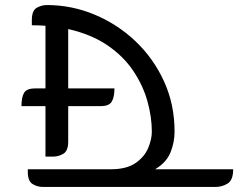

<svg xmlns="http://www.w3.org/2000/svg" viewBox="-20 -740 943 760"><path d="M671 -219Q671 -177 655 -137Q639 -97 594 -70H903Q903 -27 881 -13.5Q859 0 833 0H150Q128 0 109 -11.5Q90 -23 90 -60V-70H419Q480 -70 515.5 -94Q551 -118 566 -153Q581 -188 581 -219Q581 -277 563.5 -339.5Q546 -402 507.5 -459.5Q469 -517 405.5 -560.5Q342 -604 250 -625V-390H433Q433 -356 422.5 -338Q412 -320 379 -320H250V-180Q250 -143 231 -131.5Q212 -120 189 -120H160V-320H65Q65 -354 75 -372Q85 -390 119 -390H160V-638Q147 -639 133.5 -639.5Q120 -640 106 -640V-660Q106 -698 125 -709Q144 -720 166 -720Q263 -720 353.5 -682.5Q444 -645 515.5 -577.5Q587 -510 629 -418.5Q671 -327 671 -219Z"/></svg>

Font: Warnes
Style: Regular
Weight: 400
Designer: Eduardo Rodriguez Tunni
Foundry: Eduardo Rodriguez Tunni
Version: Version 1.002; ttfautohint (v1.8.4.7-5d5b);gftools[0.9.23]